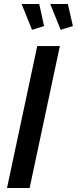

<svg xmlns="http://www.w3.org/2000/svg" viewBox="-20 -939 384 959"><path d="M166 -709H279L128 0H15ZM231 -919H319L344 -809L283 -790ZM88 -919H176L200 -809L140 -790Z"/></svg>

Font: Raleway SemiBold
Style: Italic
Weight: 600
Italic angle: -12°
Designer: Matt McInerney, Pablo Impallari, Rodrigo Fuenzalida
Foundry: Matt McInerney, Pablo Impallari, Rodrigo Fuenzalida
Version: Version 4.026